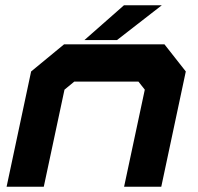

<svg xmlns="http://www.w3.org/2000/svg" viewBox="-20 -708 752 728"><path d="M5 0 98 -437 223 -540H603.5L684.5 -437L591.5 0H450.5L529 -368L505 -398.5H261.5L224.5 -368L146 0ZM300 -556 450 -688H593.5L423.5 -556Z"/></svg>

Font: Tourney Expanded Black
Style: Italic
Weight: 900
Width: 7
Italic angle: -12°
Designer: Tyler Finck
Foundry: Etcetera Type Co
Version: Version 1.010; ttfautohint (v1.8.3)